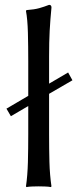

<svg xmlns="http://www.w3.org/2000/svg" viewBox="-20 -760 315 783"><path d="M257.8 -464.4 275.4 -432.6 180.2 -377.4V-212.4Q180.2 -152.8 181.6 -99.1Q183.1 -45.4 189.9 0L187.5 2.9Q178.2 1 162.8 0.5Q147.5 0 137.7 0Q128.4 0 112.8 0.5Q97.2 1 87.9 2.9L85.9 0Q92.3 -43.5 93.8 -98.6Q95.2 -153.8 95.2 -212.4V-327.6L24.4 -286.1L6.3 -316.9L95.2 -369.1V-510.7Q95.2 -571.3 93.8 -626.5Q92.3 -681.6 85.9 -715.3L87.9 -718.8Q120.6 -721.2 140.4 -726.8Q160.2 -732.4 180.2 -740.2Q189.9 -740.2 189.9 -729.5Q185.1 -679.7 182.6 -634.5Q180.2 -589.4 180.2 -529.8V-418.9Z"/></svg>

Font: Kurinto Seri
Style: Regular
Weight: 400
Designer: Kurinto was developed by Clint Goss from a range of fonts that are compatible with the SIL Open Font License Version 1.1
Foundry: Clinton F. Goss
Version: Version 2.196; July 25, 2020